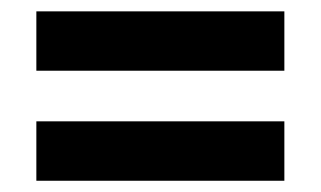

<svg xmlns="http://www.w3.org/2000/svg" viewBox="-20 -447 565 338"><path d="M480.6 -322.5V-427H44V-322.5ZM480.6 -128.8V-233.4H44V-128.8Z"/></svg>

Font: Diatome
Style: Bold
Weight: 700
Designer: 15.100.17
Foundry: 15.100.17
Version: Version 1.004;Fontself Maker 3.5.8